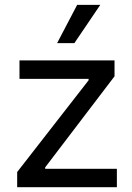

<svg xmlns="http://www.w3.org/2000/svg" viewBox="-20 -783 553 803"><path d="M51.8 -63.5 350.6 -447.3V-453.1H61.5V-530.3H459V-463.9L168.9 -83V-77.1H468.8V0H51.8ZM302.7 -762.7H399.4L291 -602.5H218.8Z"/></svg>

Font: Pretendard GOV
Style: Regular
Weight: 400
Designer: Base glyphs from Inter by Rasmus Andersson; Hangeul glyphs from Noto Sans CJK(Source Han Sans) by Jang Soo-young and Kan
Foundry: Kil Hyung-jin
Version: Version 1.309